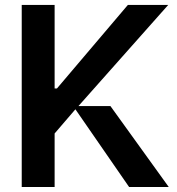

<svg xmlns="http://www.w3.org/2000/svg" viewBox="-20 -747 707 767"><path d="M198.2 0H66.8V-727.3H198.2V-393.5H207.4L490.8 -727.3H652L293.3 -323.2H421.2L654.1 0H495.7L281.2 -310.4L198.2 -213.8Z"/></svg>

Font: Riot Sans
Style: Bold
Weight: 600
Designer: Rasmus Andersson
Foundry: rsms
Version: Version 4.001